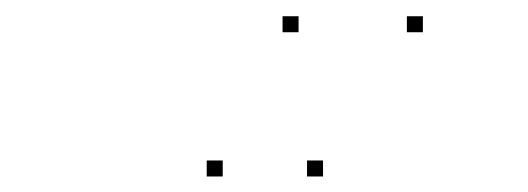

<svg xmlns="http://www.w3.org/2000/svg" viewBox="-20 -848 660 240"><path d="M353.2 -807.7V-827.7H333.2V-807.7ZM508.6 -807.7V-827.7H488.6V-807.7ZM383.8 -627.4V-647.4H363.8V-627.4ZM258.4 -627.4V-647.4H238.4V-627.4Z"/></svg>

Font: Monaspace Argon Dots Var
Style: Regular
Weight: 400
Designer: Riley Cran and the Lettermatic Team
Version: Version 1.100 (Monaspace Argon Dots)